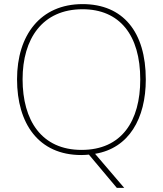

<svg xmlns="http://www.w3.org/2000/svg" viewBox="-20 -745 794 935"><path d="M690 -358C690 -590 579 -725 382 -725C177 -725 63 -574 63 -359C63 -143 168 10 376 10C389 10 401 9 413 8L549 170H585L443 4C608 -23 690 -168 690 -358ZM90 -359C90 -556 186 -700 382 -700C562 -700 663 -575 663 -358C663 -156 573 -15 377 -15C182 -15 90 -159 90 -359Z"/></svg>

Font: Noto Sans Lao Thin
Style: Regular
Weight: 100
Designer: Monotype Design Team
Foundry: Monotype Imaging Inc.
Version: Version 2.003